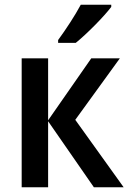

<svg xmlns="http://www.w3.org/2000/svg" viewBox="-20 -786 543 806"><path d="M447 -766H319C295 -721 257 -663 224 -618V-606H298C344 -643 418 -718 447 -757ZM363 -541 182 -281V-541H71V0H182V-277L374 0H499L296 -283L483 -541Z"/></svg>

Font: Noto Sans UI SemiCondensed Medium
Style: Regular
Weight: 500
Width: 4
Designer: Monotype Design Team
Foundry: Monotype Imaging Inc.
Version: Version 1.901